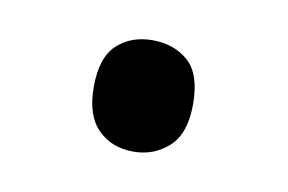

<svg xmlns="http://www.w3.org/2000/svg" viewBox="-32 -164 328 219"><g transform="rotate(10 131.5 -54.5)"><path d="M74 -55Q74 -89 90 -104Q106 -119 131 -119Q156 -119 172.5 -104.5Q189 -90 189 -55Q189 -21 172 -5.5Q155 10 131 10Q106 10 90 -6Q74 -22 74 -55Z"/></g></svg>

Font: Noto Sans Sinhala SemiCondensed
Style: Regular
Weight: 400
Width: 4
Designer: Jelle Bosma - Monotype Design Team
Foundry: Monotype Imaging Inc.
Version: Version 2.006; ttfautohint (v1.8.4.7-5d5b)